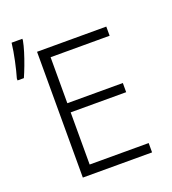

<svg xmlns="http://www.w3.org/2000/svg" viewBox="-174 -915 919 1024"><g transform="rotate(-20 285.0 -403.0)"><path d="M-30 -617Q-19 -654 -7.5 -708Q4 -762 9 -806H70V-797Q65 -770 54.5 -736Q44 -702 31 -667.5Q18 -633 6 -606H-30ZM120 0V-714H513V-662H178V-401H493V-349H178V-53H513V0Z"/></g></svg>

Font: Noto Sans Mono Light
Style: Regular
Weight: 300
Designer: Monotype Design Team
Foundry: Monotype Imaging Inc.
Version: Version 2.014; ttfautohint (v1.8.4.7-5d5b)